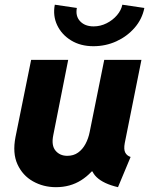

<svg xmlns="http://www.w3.org/2000/svg" viewBox="-20 -776 627 804"><path d="M214.4 7.8Q161.6 7.8 118.2 -16.6Q74.7 -41 53.2 -87.9Q31.7 -134.8 44.9 -202.1L110.4 -525.4H265.6L203.1 -210Q194.3 -167 212.4 -145.3Q230.5 -123.5 261.7 -123.5Q288.1 -123.5 306.9 -137Q325.7 -150.4 337.9 -173.1Q350.1 -195.8 355.5 -223.1L416.5 -525.4H572.3L502.4 -176.8Q497.6 -150.4 504.4 -137.2Q511.2 -124 526.9 -118.7L474.1 7.8Q413.6 -6.3 384.5 -34.2Q355.5 -62 362.3 -102.5L398.9 -58.1H326.7L394.5 -99.6Q365.7 -50.3 319.8 -21.2Q273.9 7.8 214.4 7.8ZM371.1 -582.5Q317.4 -582.5 277.8 -606.7Q238.3 -630.9 219.5 -670.4Q200.7 -710 209.5 -756.3L301.8 -742.7Q295.4 -708 315.7 -686.8Q335.9 -665.5 372.1 -665.5Q400.4 -665.5 426.3 -678.5Q452.1 -691.4 470 -712.4Q487.8 -733.4 492.2 -756.3L584.5 -742.7Q575.2 -695.8 543.7 -659.7Q512.2 -623.5 467.3 -603Q422.4 -582.5 371.1 -582.5Z"/></svg>

Font: Reddit Sans ExtraBold
Style: Italic
Weight: 800
Italic angle: -11.25°
Designer: Stephen Hutchings
Version: Version 1.013